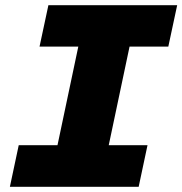

<svg xmlns="http://www.w3.org/2000/svg" viewBox="-20 -718 701 738"><path d="M52 -160H201L281 -539H132L166 -698H661L627 -539H478L398 -160H547L513 0H18Z"/></svg>

Font: Azeret Mono ExtraBold
Style: Italic
Weight: 800
Italic angle: -12°
Designer: Martin Vácha
Foundry: Displaay
Version: Version 1.000; Glyphs 3.0.3, build 3074